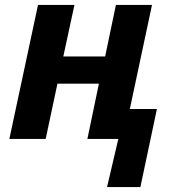

<svg xmlns="http://www.w3.org/2000/svg" viewBox="-20 -566 700 782"><path d="M283.2 -545.9 237.8 -335.9H408.2L452.1 -545.9H599.1L508.8 -122.1H619.1L551.8 195.8H416L461.9 0H335.9L382.8 -225.1H213.9L166 0H18.1L134.8 -545.9Z"/></svg>

Font: Zoram GWebM
Style: Bold Italic
Weight: 700
Italic angle: -12°
Foundry: Ascender Corporation
Version: Version 1.000